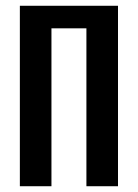

<svg xmlns="http://www.w3.org/2000/svg" viewBox="-20 -645 478 665"><path d="M279.3 0V-546.9H158.2V0H48.8V-625H388.7V0Z"/></svg>

Font: Sudo Variable
Style: Regular
Weight: 400
Monospace: yes
Designer: Jens Kutilek
Foundry: Jens Kutilek
Version: Version 0.040